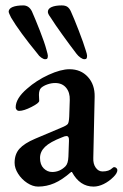

<svg xmlns="http://www.w3.org/2000/svg" viewBox="-20 -676 454 710"><path d="M34 -74Q34 -106 52 -126Q70 -146 110 -163L207 -204Q227 -212 231 -218Q235 -224 236 -245L238 -306Q239 -334 224.5 -351.5Q210 -369 184 -369Q170 -369 155.5 -364Q141 -359 132 -351Q124 -343 124 -325L125 -303Q125 -295 96.5 -280.5Q68 -266 51 -266Q45 -266 41.5 -270Q38 -274 38 -279Q38 -312 80 -348Q115 -379 160 -399.5Q205 -420 237 -420Q279 -420 305 -391.5Q331 -363 330 -318L325 -92Q324 -70 334 -56Q344 -42 359 -42Q383 -42 395 -54Q399 -58 402 -58Q407 -58 410.5 -54.5Q414 -51 414 -47Q414 -36 400 -22Q383 -5 363.5 4.5Q344 14 326 14Q275 14 246 -40H243Q210 -11 181 1.5Q152 14 121 14Q101 14 80.5 0.5Q60 -13 47 -33.5Q34 -54 34 -74ZM222 -61Q232 -71 233 -97L235 -154V-159Q235 -173 226 -173Q220 -173 209 -168Q165 -151 146.5 -133Q128 -115 128 -92Q128 -67 141.5 -53.5Q155 -40 173 -40Q201 -40 222 -61ZM119 -477Q51 -560 21 -611Q12 -629 12 -632Q12 -644 26.5 -650Q41 -656 66 -656Q87 -656 98 -634Q110 -607 127.5 -562.5Q145 -518 152 -491Q157 -474 157 -470Q157 -463 155 -460Q153 -457 147 -457Q141 -457 132.5 -463Q124 -469 119 -477ZM263 -477Q240 -507 211.5 -546.5Q183 -586 166 -613Q157 -625 157 -632Q157 -644 171 -650Q185 -656 208 -656Q222 -656 229.5 -650.5Q237 -645 242 -634Q253 -610 271 -563.5Q289 -517 297 -490Q302 -475 302 -470Q302 -463 300 -460Q298 -457 292 -457Q286 -457 277.5 -463Q269 -469 263 -477Z"/></svg>

Font: EB Garamond Medium
Style: Regular
Weight: 500
Designer: Georg Duffner and Octavio Pardo
Foundry: Georg Duffner
Version: Version 1.000